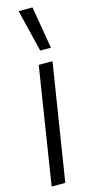

<svg xmlns="http://www.w3.org/2000/svg" viewBox="-129 -821 404 852"><g transform="rotate(-15 73.0 -395.0)"><path d="M58 0H-4.7L79.6 -536.2H142.9ZM102.5 -595.7 55.1 -789.7H118.8L151.7 -595.7Z"/></g></svg>

Font: Georama ExtraCondensed Thin
Style: Italic
Weight: 100
Width: 2
Italic angle: -9°
Designer: Jean-Baptiste Levee
Foundry: Production Type
Version: Version 1.001